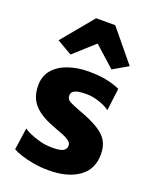

<svg xmlns="http://www.w3.org/2000/svg" viewBox="-156 -934 827 1030"><g transform="rotate(20 257.5 -419.0)"><path d="M43 -37 61 -162Q69 -155 94.2 -143.2Q119.5 -131.5 154 -122.2Q188.5 -113 225 -113Q268.5 -112.5 287.2 -122.2Q306 -132 306 -153Q306 -167.5 292.5 -178.2Q279 -189 256 -198.5Q233 -208 205 -218Q144 -240 108.2 -266.5Q72.5 -293 57 -326.2Q41.5 -359.5 42 -402Q42 -456 73.2 -492Q104.5 -528 157 -546Q209.5 -564 273 -564Q341.5 -564 387.5 -552.2Q433.5 -540.5 452 -530L436 -403Q426 -412 404.5 -422Q383 -432 356 -439Q329 -446 302 -446Q255.5 -446 236.2 -436.5Q217 -427 217 -408Q217 -385.5 237.5 -375Q258 -364.5 302 -348Q368 -324 408.2 -299.5Q448.5 -275 466.8 -244Q485 -213 485 -169Q485 -82 420.8 -37Q356.5 8 250 8Q204 8 162.5 0.8Q121 -6.5 89.8 -17Q58.5 -27.5 43 -37ZM148 -616 62 -666 211 -846H320L468 -666L382 -616L265 -721Z"/></g></svg>

Font: Koeln Type Sans ExtraBold
Style: Regular
Weight: 800
Designer: Eben Sorkin
Foundry: Eben Sorkin
Version: Version 2.001